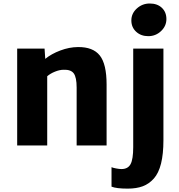

<svg xmlns="http://www.w3.org/2000/svg" viewBox="-20 -835 1028 1102"><path d="M78.6 0V-556.2H235.8L239.7 -497.1Q274.9 -525.9 326.2 -545.2Q377.4 -564.5 427.2 -564.9Q513.7 -565.9 552.7 -516.6Q591.8 -467.3 591.8 -350.1V0H419.9V-332.5Q419.9 -391.1 403.3 -413.8Q386.7 -436.5 343.3 -434.6Q321.3 -434.1 295.7 -423.8Q270 -413.6 251 -397.5V0ZM620.1 236.3V124.5Q626.5 127.9 645.5 131.6Q664.6 135.3 677.2 135.3Q714.4 135.3 729.5 106.9Q744.6 78.6 744.6 9.3V-556.2H918V-30.3Q918 48.8 904.3 103.8Q890.6 158.7 863 189.7Q835.4 220.7 799.3 234.1Q763.2 247.6 713.4 247.6Q648.4 247.6 620.1 236.3ZM831.1 -627.4Q789.1 -627.4 761.5 -652.8Q733.9 -678.2 733.9 -717.8Q733.9 -757.8 765.4 -786.4Q796.9 -814.9 839.4 -814.9Q882.8 -814.9 908.9 -790.3Q935.1 -765.6 935.1 -725.6Q935.1 -685.5 904.3 -656.5Q873.5 -627.4 831.1 -627.4Z"/></svg>

Font: HaufeMerriweatherSans
Style: Bold
Weight: 700
Designer: Eben Sorkin
Foundry: Eben Sorkin
Version: Version 1.56